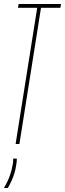

<svg xmlns="http://www.w3.org/2000/svg" viewBox="-21 -720 325 960"><path d="M281 -681H184L76 0H57L165 -681H69L72 -700H284ZM45 73H63Q63 80 62.5 88Q62 96 60 105Q57 127 51 146.5Q45 166 37 183.5Q29 201 18 220H-1Q18 187 28 159Q38 131 42 105Q44 97 44.5 88.5Q45 80 45 73Z"/></svg>

Font: Georama ExtraCondensed Thin
Style: Italic
Weight: 100
Width: 2
Italic angle: -9°
Designer: Jean-Baptiste Levee
Foundry: Production Type
Version: Version 1.001